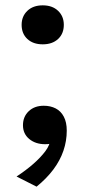

<svg xmlns="http://www.w3.org/2000/svg" viewBox="-20 -532 326 719"><path d="M140 -366Q104 -366 82.5 -386Q61 -406 61 -439Q61 -471 82.5 -491.5Q104 -512 140 -512Q176 -512 197.5 -491.5Q219 -471 219 -439Q219 -406 197.5 -386Q176 -366 140 -366ZM117 167 42 129Q77 106 104.5 82Q132 58 150 34Q168 10 169 -14Q171 -16 173.5 -17.5Q176 -19 179 -18Q182 -17 185.5 -15Q189 -13 193 -9Q188 -3 182 1Q176 5 168 6.5Q160 8 149 8Q113 8 89.5 -11.5Q66 -31 66 -63Q66 -95 87.5 -115.5Q109 -136 144 -136Q169 -136 188.5 -126Q208 -116 219 -95Q230 -74 230 -43Q230 -4 217.5 32.5Q205 69 180 102.5Q155 136 117 167Z"/></svg>

Font: Roboto Serif 36pt Medium
Style: Regular
Weight: 500
Designer: Greg Gazdowicz
Foundry: Commercial Type
Version: Version 1.008